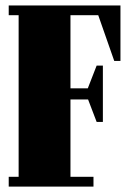

<svg xmlns="http://www.w3.org/2000/svg" viewBox="-20 -689 477 709"><path d="M325.2 -36.1V0H12.2V-36.1H48.8V-632.8H12.2V-668.9H424.8V-463.9H401.9L342.8 -632.8H240.2V-362.8H304.2L336.9 -446.8H359.9V-238.8H336.9L305.2 -321.8H240.2V-36.1Z"/></svg>

Font: Lletraferida
Style: Heavy
Weight: 900
Designer: Josep Patau Bellart
Foundry: Josep Patau Bellart
Version: Version 1.000